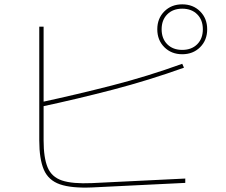

<svg xmlns="http://www.w3.org/2000/svg" viewBox="-20 -854 1040 885"><path d="M834 -31V-11L404 10Q309 14 256 -4.5Q203 -23 182 -72Q161 -121 161 -207V-731H181V-207Q181 -127 199.5 -82.5Q218 -38 266 -22Q314 -6 404 -10ZM169 -362 165 -382Q332 -418 496 -460Q660 -502 820 -560L828 -542Q666 -484 501.5 -441Q337 -398 169 -362ZM820 -604Q770 -604 737.5 -636.5Q705 -669 705 -719Q705 -769 737.5 -801.5Q770 -834 820 -834Q870 -834 902.5 -801.5Q935 -769 935 -719Q935 -669 902.5 -636.5Q870 -604 820 -604ZM820 -624Q863 -624 889 -650Q915 -676 915 -719Q915 -762 889 -788Q863 -814 820 -814Q777 -814 751 -788Q725 -762 725 -719Q725 -676 751 -650Q777 -624 820 -624Z"/></svg>

Font: Murecho Thin Thin
Style: Regular
Weight: 250
Version: Version 1.010